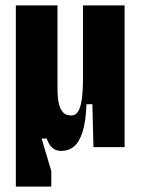

<svg xmlns="http://www.w3.org/2000/svg" viewBox="-20 -548 528 715"><path d="M39 147V-528H194V-238Q194 -220 194.5 -199.5Q195 -179 199.5 -160.5Q204 -142 214.5 -130Q225 -118 245 -118Q260 -118 268.5 -129.5Q277 -141 281.5 -161Q286 -181 287.5 -206Q289 -231 289 -259V-528H444V-223V0H328L324 -160H302Q300 -97 288 -58.5Q276 -20 256 -3Q236 14 208 14Q196 14 186 9.5Q176 5 168 -5Q160 -15 154 -32H135L171 89V147Z"/></svg>

Font: Bricolage Grotesque 24pt Condensed ExtraBold
Style: Regular
Weight: 800
Width: 3
Designer: Mathieu Triay
Foundry: Atelier Triay
Version: Version 1.001;gftools[0.9.33.dev8+g029e19f]